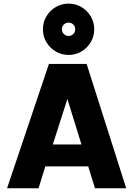

<svg xmlns="http://www.w3.org/2000/svg" viewBox="-20 -1016 719 1036"><path d="M18 0 244 -671H447.5L661 0H492.5L456 -118H224.5L188 0ZM265 -236.5H419.5L343.5 -482ZM350 -719.5Q312 -719.5 280.5 -738.2Q249 -757 230.2 -788.5Q211.5 -820 211.5 -858Q211.5 -896 230.2 -927.5Q249 -959 280.5 -977.8Q312 -996.5 350 -996.5Q388 -996.5 419.5 -977.8Q451 -959 469.8 -927.5Q488.5 -896 488.5 -858Q488.5 -820 469.8 -788.5Q451 -757 419.5 -738.2Q388 -719.5 350 -719.5ZM350 -822Q365 -822 375.5 -832.5Q386 -843 386 -858Q386 -873 375.5 -883.5Q365 -894 350 -894Q335 -894 324.5 -883.5Q314 -873 314 -858Q314 -843 324.5 -832.5Q335 -822 350 -822Z"/></svg>

Font: Karla ExtraBold
Style: Regular
Weight: 800
Designer: Jonathan Pinhorn
Version: Version 2.001